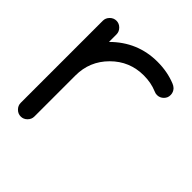

<svg xmlns="http://www.w3.org/2000/svg" viewBox="-153 -661 775 775"><g transform="rotate(45 234.5 -273.5)"><path d="M39.1 -507.8Q39.1 -523.4 50.8 -535.2Q62.5 -546.9 78.1 -546.9Q93.8 -546.9 105.5 -535.2Q117.2 -523.4 117.2 -507.8V-464.8Q199.2 -546.9 312.5 -546.9Q369.6 -546.9 417.5 -527.3Q426.3 -523.9 433.6 -517.1Q444.8 -505.4 444.8 -489.3Q445.3 -473.6 433.6 -461.9Q421.9 -450.2 405.8 -450.2Q396.5 -450.2 388.7 -454.1Q354 -468.8 312.5 -468.8Q231.4 -468.8 174.3 -411.6Q117.2 -354.5 117.2 -273.4V-39.1Q117.2 -23.4 105.5 -11.7Q93.8 0 78.1 0Q62.5 0 50.8 -11.7Q39.1 -23.4 39.1 -39.1Z"/></g></svg>

Font: Comfortaa
Style: Regular
Weight: 400
Designer: Johan Aakerlund
Foundry: Johan Aakerlund
Version: Version 2.001; ttfautohint (v1.4.1)